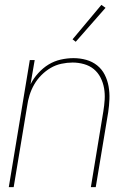

<svg xmlns="http://www.w3.org/2000/svg" viewBox="-20 -766 540 786"><path d="M16 0 102 -520H122L105 -421Q117 -445 136.5 -466.5Q156 -488 179 -502Q202 -516 228.5 -522Q255 -528 281 -528Q308 -528 333 -521Q358 -514 377.5 -498.5Q397 -483 408.5 -460.5Q420 -438 424.5 -412.5Q429 -387 428 -360.5Q427 -334 423 -307L372 0H352L403 -310Q407 -334 408.5 -358Q410 -382 406 -405Q402 -428 391.5 -448.5Q381 -469 364 -483Q347 -497 324 -503.5Q301 -510 277 -510Q255 -510 231.5 -505Q208 -500 187.5 -488Q167 -476 149.5 -458.5Q132 -441 120 -420Q108 -399 101 -376.5Q94 -354 91 -331L36 0ZM290 -595 277 -605 395 -746 412 -734Z"/></svg>

Font: Iosevka Term Curly Thin
Style: Italic
Weight: 100
Italic angle: -9°
Designer: Belleve Invis
Foundry: Belleve Invis
Version: Version 32.3.0